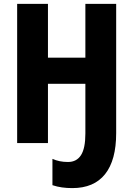

<svg xmlns="http://www.w3.org/2000/svg" viewBox="-20 -734 685 985"><path d="M576 -51Q576 88 519 159.5Q462 231 351 231Q323 231 298 227.5Q273 224 249 216V81Q267 89 286.5 93Q306 97 329 97Q373 97 395.5 62Q418 27 418 -49V-304H226V0H68V-714H226V-438H418V-714H576Z"/></svg>

Font: Noto Sans Condensed ExtraBold
Style: Regular
Weight: 800
Width: 3
Designer: Monotype Design Team
Foundry: Monotype Imaging Inc.
Version: Version 2.013; ttfautohint (v1.8.4.7-5d5b)